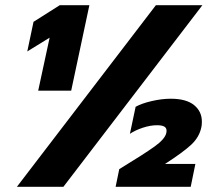

<svg xmlns="http://www.w3.org/2000/svg" viewBox="-20 -719 829 739"><path d="M580 -699H759L224 0H45ZM171 -574 85 -521 109 -635 210 -699H324L254 -370H127ZM439 -68Q536 -127 575.5 -155.5Q615 -184 620 -207Q621 -210 621 -216Q621 -227 612 -232Q603 -237 584 -237Q559 -237 530 -227.5Q501 -218 480 -204L502 -308Q525 -321 564 -330Q603 -339 637 -339Q697 -339 727 -314.5Q757 -290 757 -251Q757 -237 755 -229Q747 -191 716 -162Q685 -133 615 -88H732L714 0H425Z"/></svg>

Font: Prompt Bold
Style: Bold Italic
Weight: 700
Italic angle: -12°
Designer: Katatrad Team
Foundry: CadsonDemak
Version: Version 1.000